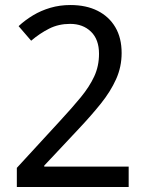

<svg xmlns="http://www.w3.org/2000/svg" viewBox="-20 -744 591 764"><path d="M47 -76 218 -262Q267 -315 301.5 -357Q336 -399 355 -440Q374 -481 374 -530Q374 -587 342 -618Q310 -649 259 -649Q213 -649 175.5 -630Q138 -611 104 -582L54 -640Q80 -664 111.5 -683Q143 -702 180.5 -713Q218 -724 260 -724Q323 -724 368.5 -701Q414 -678 439 -635.5Q464 -593 464 -533Q464 -478 442 -429Q420 -380 381.5 -332Q343 -284 293 -231L156 -85V-81H492V0H47Z"/></svg>

Font: lmalayalam15
Style: Book
Weight: 400
Designer: Jelle Bosma - Monotype Design Team
Foundry: Monotype Imaging Inc.
Version: Version 2.003